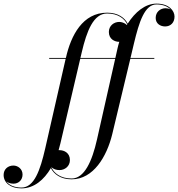

<svg xmlns="http://www.w3.org/2000/svg" viewBox="-205 -780 984 1060"><path d="M66.5 -460V-455.5H157.5L44.5 40C17 159.5 -16 255.5 -86.5 255.5C-125.5 255.5 -154.5 242.5 -169.5 221.5C-159 230.5 -145 234 -130.5 234C-102 234 -80.5 213.5 -80.5 183.5C-80.5 153 -106 134 -131 134C-161.5 134 -185 154.5 -185 186C-185 228 -148 260 -87 260C-16.5 260 38 212.5 76 148C91.5 180 128.5 210 190.5 210C310.5 210 384.5 84.5 414.5 -38.5L514.5 -455.5H647V-460H515.5L534.5 -540C563 -659 593.5 -755.5 659 -755.5C696 -755.5 721.5 -743.5 736.5 -728C728 -732.5 718 -734.5 709 -734.5C680 -734.5 654.5 -714 654.5 -681C654.5 -648.5 681.5 -634 706.5 -634C737 -634 758.5 -655 758.5 -688.5C758.5 -720.5 728.5 -760 659 -760C596.5 -760 541 -713.5 500 -649.5C484 -681.5 447.5 -710 386.5 -710C251.5 -710 187 -585 159 -461.5L158.5 -460ZM246 -490C274 -609.5 311 -705.5 386.5 -705.5C447 -705.5 483 -676.5 497.5 -645C497 -644 496.5 -643 495.5 -642C483.5 -654 465 -659 453.5 -659C424.5 -659 396 -638.5 396 -603.5C396 -563.5 428.5 -549 453.5 -549C449.5 -536.5 446.5 -524 443.5 -511.5L432 -460H239ZM123.5 159C152.5 159 181 138.5 181 103.5C181 63.5 148.5 49 123.5 49C121.5 49 120 49 118.5 49C122 36.5 125.5 24 128.5 11.5L238 -455.5H431L330.5 -10C303.5 110 261 205.5 190.5 205.5C128.5 205.5 92.5 175.5 78.5 143L79 142.5C89.5 154 106.5 159 123.5 159Z"/></svg>

Font: Bodoni* 36pt
Style: Italic
Weight: 400
Italic angle: -13°
Version: Version 2.3